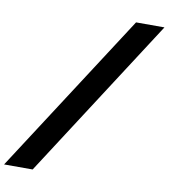

<svg xmlns="http://www.w3.org/2000/svg" viewBox="-249 -781 942 1072"><g transform="rotate(10 221.5 -245.5)"><path d="M-153 209 435 -700H596L9 209Z"/></g></svg>

Font: Red Hat Text
Style: Bold Italic
Weight: 700
Italic angle: -12°
Designer: Pentagram, MCKL
Foundry: Pentagram, MCKL
Version: Version 1.023; ttfautohint (v1.8.3)